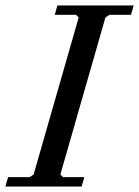

<svg xmlns="http://www.w3.org/2000/svg" viewBox="-49 -681 508 701"><path d="M171.4 -43.9 181.2 -34.2H258.8L249 0H-29.3L-19.5 -34.2H59.1L73.7 -43.9L238.3 -617.2L228.5 -627H150.9L160.6 -661.1H439L429.2 -627H350.6L335.9 -617.2Z"/></svg>

Font: Happy Times at the IKOB Italic
Style: Regular
Weight: 400
Designer: Lucas Le Bihan
Foundry: Lucas Le Bihan
Version: Version 1.000;PS 1.0;hotconv 1.0.88;makeotf.lib2.5.647800